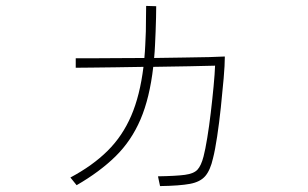

<svg xmlns="http://www.w3.org/2000/svg" viewBox="-20 -584 1040 649"><path d="M740 -393Q740 -365 736 -319Q732 -273 726.5 -221Q721 -169 714 -122.5Q707 -76 700 -49Q691 -9 674 11Q657 31 622 37.5Q587 44 521 45L514 12Q575 11 605 7Q635 3 647.5 -10.5Q660 -24 668 -55Q674 -78 680.5 -117.5Q687 -157 692.5 -203.5Q698 -250 702 -292.5Q706 -335 707 -362Q676 -361 619 -360Q562 -359 498 -358Q486 -253 455 -180.5Q424 -108 370.5 -55.5Q317 -3 239 42L218 16Q293 -24 343.5 -74Q394 -124 423.5 -192.5Q453 -261 465 -358Q416 -357 370.5 -356.5Q325 -356 289.5 -355.5Q254 -355 236 -355V-387Q253 -387 288.5 -387Q324 -387 371 -387.5Q418 -388 468 -388Q470 -409 471 -431.5Q472 -454 473 -478Q473 -500 473.5 -525.5Q474 -551 474 -564L508 -563Q508 -552 507.5 -525.5Q507 -499 506 -477Q505 -454 504 -431.5Q503 -409 501 -388Q553 -389 601.5 -389.5Q650 -390 686.5 -391Q723 -392 740 -393Z"/></svg>

Font: Zen Kaku Gothic Antique Light
Style: Regular
Weight: 300
Designer: Yoshimichi Ohira
Foundry: Positype
Version: Version 1.001